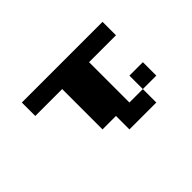

<svg xmlns="http://www.w3.org/2000/svg" viewBox="-65 -471 631 631"><g transform="rotate(-45 250.0 -156.0)"><path d="M62.5 -312.5H437.5V-250H312.5V-62.5H375V0H250V-62.5H187.5V-250H62.5ZM375 -125H437.5V-62.5H375Z"/></g></svg>

Font: Half Eighties
Style: Regular
Weight: 400
Monospace: yes
Designer: Jayvee Enaguas (HarvettFox96)
Version: 20191127.01dev02